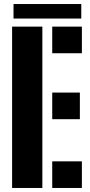

<svg xmlns="http://www.w3.org/2000/svg" viewBox="-20 -932 448 952"><path d="M40 0V-800H190V0ZM239 -668V-800H386V-668ZM239 -341V-473H376V-341ZM239 0V-132H386V0ZM47 -912H383V-840H47Z"/></svg>

Font: Big Shoulders Stencil Display Black
Style: Regular
Weight: 900
Designer: Patric King
Foundry: XO Type Co
Version: Version 1.000